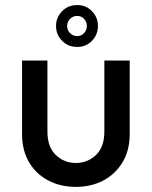

<svg xmlns="http://www.w3.org/2000/svg" viewBox="-20 -730 602 761"><path d="M280.3 10.7Q219.7 10.7 171.4 -14.6Q123 -40 95.2 -86.9Q67.4 -133.8 67.4 -199.2V-490.2H168V-208Q168 -147.5 201.2 -115.7Q234.4 -84 280.3 -84Q327.1 -84 360.4 -115.7Q393.6 -147.5 393.6 -208V-490.2H494.1V-199.2Q494.1 -133.8 465.8 -86.9Q437.5 -40 389.6 -14.6Q341.8 10.7 280.3 10.7ZM286.1 -543.9Q250 -543.9 226.1 -568.4Q202.1 -592.8 202.1 -627Q202.1 -661.1 226.1 -685.5Q250 -710 286.1 -710Q321.3 -710 344.7 -685.5Q368.2 -661.1 368.2 -627Q368.2 -592.8 344.7 -568.4Q321.3 -543.9 286.1 -543.9ZM286.1 -586.9Q301.8 -586.9 313 -598.6Q324.2 -610.4 324.2 -627Q324.2 -643.6 313 -655.3Q301.8 -667 286.1 -667Q269.5 -667 257.8 -655.3Q246.1 -643.6 246.1 -627Q246.1 -610.4 257.8 -598.6Q269.5 -586.9 286.1 -586.9Z"/></svg>

Font: Sen Medium
Style: Regular
Weight: 500
Designer: Kosal Sen, Philatype
Foundry: Philatype
Version: Version 2.000;gftools[0.9.31]